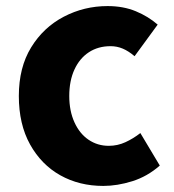

<svg xmlns="http://www.w3.org/2000/svg" viewBox="-20 -598 572 632"><path d="M320 14Q241 14 178.5 -21Q116 -56 79 -122.5Q42 -189 42 -282Q42 -376 82.5 -442Q123 -508 190 -543Q257 -578 334 -578Q386 -578 427 -561Q468 -544 499 -517L423 -413Q403 -430 384 -438Q365 -446 344 -446Q303 -446 272.5 -426Q242 -406 225 -369Q208 -332 208 -282Q208 -233 225 -195.5Q242 -158 271.5 -138Q301 -118 338 -118Q367 -118 393 -130Q419 -142 442 -160L506 -53Q465 -17 415.5 -1.5Q366 14 320 14Z"/></svg>

Font: Noto Sans JP ExtraBold
Style: Regular
Weight: 800
Designer: Ryoko NISHIZUKA  (kana, bopomofo & ideographs); Paul D. Hunt (Latin, Greek & Cyrillic); Sandoll Communications , Soo-you
Foundry: Adobe
Version: Version 2.004-H2;hotconv 1.0.118;makeotfexe 2.5.65603